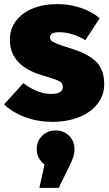

<svg xmlns="http://www.w3.org/2000/svg" viewBox="-25 -574 533 936"><path d="M461 -485 391 -378Q362 -396 329 -406.5Q296 -417 264 -417Q219 -417 219 -393Q219 -383 225 -376.5Q231 -370 253.5 -360.5Q276 -351 326 -336Q406 -311 444.5 -272.5Q483 -234 483 -164Q483 -110 450.5 -68Q418 -26 360.5 -3Q303 20 230 20Q160 20 98.5 -2.5Q37 -25 -5 -65L89 -169Q119 -145 154.5 -130.5Q190 -116 225 -116Q252 -116 266.5 -124.5Q281 -133 281 -149Q281 -163 274.5 -170.5Q268 -178 248 -185.5Q228 -193 178 -208Q23 -254 23 -381Q23 -430 50.5 -469Q78 -508 130.5 -531Q183 -554 256 -554Q315 -554 369.5 -535.5Q424 -517 461 -485ZM338 153Q338 174 332 192Q326 210 311 241L261 342H167L192 228Q154 199 154 153Q154 115 180 88.5Q206 62 246 62Q286 62 312 88Q338 114 338 153Z"/></svg>

Font: FiraGO Heavy
Style: Regular
Weight: 900
Designer: bBox Type
Foundry: bBox Type GmbH
Version: Version 1.001